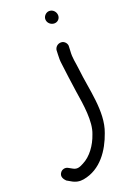

<svg xmlns="http://www.w3.org/2000/svg" viewBox="-165 -750 661 985"><g transform="rotate(-20 165.5 -257.5)"><path d="M26 153 47 165C68 178 90 182 112 178C210 161 266 75 295 -8C335 -113 294 -250 283 -357C278 -402 270 -425 273 -464L274 -486C277 -503 262 -522 243 -522C224 -522 211 -509 208 -493V-492L207 -468C206 -453 206 -434 209 -415C215 -368 222 -310 230 -258C242 -183 258 -85 233 -23C215 30 180 79 136 101C114 113 99 118 80 108L60 97C43 86 24 93 16 105C2 124 15 142 26 153ZM245 -625C263 -625 277 -639 277 -657C277 -676 262 -694 241 -694C224 -694 208 -678 208 -661C208 -639 227 -625 245 -625Z"/></g></svg>

Font: Stray Cat
Style: ExBdCn
Weight: 800
Version: Version 1.0